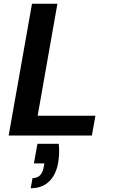

<svg xmlns="http://www.w3.org/2000/svg" viewBox="-20 -720 603 1020"><path d="M26 0 150 -700H285L180 -105H487L468 0ZM143 280 153 226Q179 226 193.5 210.5Q208 195 213 163L216 148H160L179 44H292Q295 71 294 96Q293 121 289 144Q278 208 241 244Q204 280 143 280Z"/></svg>

Font: DM Sans 12pt
Style: Bold Italic
Weight: 700
Italic angle: -10°
Version: Version 4.004;gftools[0.9.30]